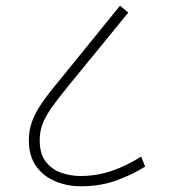

<svg xmlns="http://www.w3.org/2000/svg" viewBox="-20 -652 591 672"><path d="M263 0Q216 0 174.5 -17Q133 -34 107 -69.5Q81 -105 81 -161Q81 -195 91.5 -225Q102 -255 125 -289Q148 -323 185 -367L400 -632L429 -608L215 -346Q179 -302 158 -271.5Q137 -241 128 -215.5Q119 -190 119 -161Q119 -114 139.5 -87Q160 -60 192.5 -48Q225 -36 261 -36Q317 -36 368.5 -53Q420 -70 474 -104L488 -69Q446 -42 389 -21Q332 0 263 0Z"/></svg>

Font: Noto Sans ExtraLight
Style: Regular
Weight: 200
Designer: Monotype Design Team
Foundry: Monotype Imaging Inc.
Version: Version 2.007